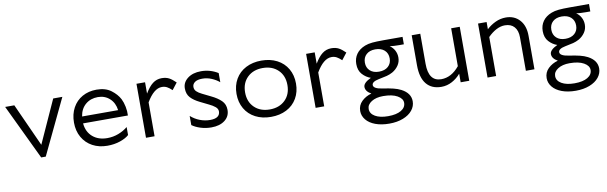

<svg xmlns="http://www.w3.org/2000/svg" viewBox="-47 -945 5228 1653"><g transform="rotate(-10 2567.0 -119.0)"><path d="M520 -472 290 10H250L20 -472H100L270 -97L440 -472Z M820 -482Q897 -482 946 -445.5Q995 -409 1019 -363Q1034 -333 1042 -293.5Q1050 -254 1048 -216H656Q663 -141 712.5 -98Q762 -55 840 -55Q892 -55 938.5 -73Q985 -91 1020 -120V-50Q993 -25 942 -7.5Q891 10 830 10Q757 10 700.5 -20.5Q644 -51 612 -107Q580 -163 580 -236Q580 -309 610.5 -365Q641 -421 695.5 -451.5Q750 -482 820 -482ZM973 -276Q965 -340 923 -378.5Q881 -417 820 -417Q756 -417 712 -379.5Q668 -342 658 -276Z M1168 0V-472H1243V-373Q1276 -429 1310.5 -455.5Q1345 -482 1389 -482Q1427 -482 1453.5 -468Q1480 -454 1511 -423L1465 -364Q1442 -386 1422.5 -396.5Q1403 -407 1378 -407Q1308 -407 1243 -296V0Z M1646 -360Q1646 -336 1662.5 -320Q1679 -304 1708 -290L1783 -253Q1837 -227 1869 -195.5Q1901 -164 1901 -115Q1901 -58 1856.5 -24Q1812 10 1739 10Q1689 10 1644 -4.5Q1599 -19 1571 -40V-120Q1607 -88 1650.5 -71.5Q1694 -55 1739 -55Q1783 -55 1804.5 -70.5Q1826 -86 1826 -115Q1826 -138 1804.5 -155.5Q1783 -173 1753 -187L1678 -224Q1627 -249 1599 -279.5Q1571 -310 1571 -360Q1571 -413 1616 -447.5Q1661 -482 1733 -482Q1813 -482 1881 -440V-360Q1853 -384 1814 -400.5Q1775 -417 1733 -417Q1690 -417 1668 -401Q1646 -385 1646 -360Z M2521 -236Q2521 -163 2488.5 -107Q2456 -51 2397 -20.5Q2338 10 2261 10Q2184 10 2125 -20.5Q2066 -51 2033.5 -107Q2001 -163 2001 -236Q2001 -309 2033.5 -365Q2066 -421 2125 -451.5Q2184 -482 2261 -482Q2338 -482 2397 -451.5Q2456 -421 2488.5 -365Q2521 -309 2521 -236ZM2446 -236Q2446 -318 2395 -367.5Q2344 -417 2261 -417Q2178 -417 2127 -367.5Q2076 -318 2076 -236Q2076 -154 2127 -104.5Q2178 -55 2261 -55Q2344 -55 2395 -104.5Q2446 -154 2446 -236Z M2651 0V-472H2726V-373Q2759 -429 2793.5 -455.5Q2828 -482 2872 -482Q2910 -482 2936.5 -468Q2963 -454 2994 -423L2948 -364Q2925 -386 2905.5 -396.5Q2886 -407 2861 -407Q2791 -407 2726 -296V0Z M3240 1Q3178 1 3138.5 26Q3099 51 3099 89Q3099 130 3141 154.5Q3183 179 3254 179Q3327 179 3368 154.5Q3409 130 3409 89Q3409 52 3364 26.5Q3319 1 3240 1ZM3353 -309Q3353 -354 3323.5 -380.5Q3294 -407 3243 -407Q3194 -407 3165 -380.5Q3136 -354 3136 -309Q3136 -265 3165 -238.5Q3194 -212 3243 -212Q3294 -212 3323.5 -238.5Q3353 -265 3353 -309ZM3494 -472V-407H3454Q3404 -407 3371 -412Q3398 -394 3413 -365.5Q3428 -337 3428 -304Q3428 -265 3407 -234.5Q3386 -204 3353 -185Q3327 -171 3301.5 -164.5Q3276 -158 3229 -149Q3169 -137 3169 -108Q3169 -75 3249 -64Q3303 -56 3340 -47Q3377 -38 3406 -23Q3484 18 3484 89Q3484 132 3455.5 167.5Q3427 203 3374.5 223.5Q3322 244 3254 244Q3184 244 3132 224.5Q3080 205 3052 170.5Q3024 136 3024 94Q3024 44 3059 10Q3094 -24 3145 -38Q3096 -65 3096 -104Q3096 -140 3164 -172Q3123 -186 3092 -220Q3061 -254 3061 -311Q3061 -360 3087 -397Q3113 -434 3164 -454Q3192 -465 3228.5 -468.5Q3265 -472 3324 -472Z M3574 -209V-472H3649V-209Q3649 -55 3760 -55Q3849 -55 3919 -141V-472H3994V0H3919V-75Q3887 -37 3843 -13.5Q3799 10 3750 10Q3665 10 3619.5 -45.5Q3574 -101 3574 -209Z M4229 -472V-409Q4263 -441 4306.5 -461.5Q4350 -482 4398 -482Q4472 -482 4518 -431.5Q4564 -381 4564 -293V0H4489V-293Q4489 -352 4460 -384.5Q4431 -417 4378 -417Q4340 -417 4301.5 -396.5Q4263 -376 4229 -341V0H4154V-472Z M4870 1Q4808 1 4768.5 26Q4729 51 4729 89Q4729 130 4771 154.5Q4813 179 4884 179Q4957 179 4998 154.5Q5039 130 5039 89Q5039 52 4994 26.5Q4949 1 4870 1ZM4983 -309Q4983 -354 4953.5 -380.5Q4924 -407 4873 -407Q4824 -407 4795 -380.5Q4766 -354 4766 -309Q4766 -265 4795 -238.5Q4824 -212 4873 -212Q4924 -212 4953.5 -238.5Q4983 -265 4983 -309ZM5124 -472V-407H5084Q5034 -407 5001 -412Q5028 -394 5043 -365.5Q5058 -337 5058 -304Q5058 -265 5037 -234.5Q5016 -204 4983 -185Q4957 -171 4931.5 -164.5Q4906 -158 4859 -149Q4799 -137 4799 -108Q4799 -75 4879 -64Q4933 -56 4970 -47Q5007 -38 5036 -23Q5114 18 5114 89Q5114 132 5085.5 167.5Q5057 203 5004.5 223.5Q4952 244 4884 244Q4814 244 4762 224.5Q4710 205 4682 170.5Q4654 136 4654 94Q4654 44 4689 10Q4724 -24 4775 -38Q4726 -65 4726 -104Q4726 -140 4794 -172Q4753 -186 4722 -220Q4691 -254 4691 -311Q4691 -360 4717 -397Q4743 -434 4794 -454Q4822 -465 4858.5 -468.5Q4895 -472 4954 -472Z"/></g></svg>

Font: Madhuban Light
Style: Regular
Weight: 300
Designer: jaikishan Patel
Foundry: MagicType
Version: Version 1.000